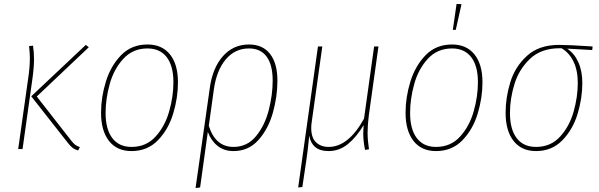

<svg xmlns="http://www.w3.org/2000/svg" viewBox="-20 -754 3030 971"><path d="M322 -33 138 -267 414 -527 429 -515 166 -266 337 -47Q350 -30 359.5 -22.5Q369 -15 384 -10L375 7Q358 2 347 -6.5Q336 -15 322 -33ZM123 -361Q131 -414 131 -461Q131 -485 127 -521L147 -523Q152 -490 152 -456Q152 -413 144 -356L94 0H72Z M491 -184Q491 -262 515.5 -341.5Q540 -421 592.5 -475Q645 -529 726 -529Q799 -529 839.5 -479Q880 -429 880 -337Q880 -260 856 -180Q832 -100 779 -45Q726 10 645 10Q571 10 531 -41.5Q491 -93 491 -184ZM857 -338Q857 -421 823 -465Q789 -509 726 -509Q652 -509 604 -457Q556 -405 535 -329.5Q514 -254 514 -183Q514 -100 548 -55.5Q582 -11 645 -11Q719 -11 766.5 -63Q814 -115 835.5 -190.5Q857 -266 857 -338Z M1383 -346Q1383 -266 1360 -184Q1337 -102 1287 -46Q1237 10 1161 10Q1113 10 1080 -16.5Q1047 -43 1031 -87L992 194L969 197L1041 -309Q1055 -411 1107.5 -470Q1160 -529 1239 -529Q1309 -529 1346 -481Q1383 -433 1383 -346ZM1359 -346Q1359 -426 1328.5 -467.5Q1298 -509 1239 -509Q1169 -509 1122.5 -454.5Q1076 -400 1062 -305L1036 -118Q1069 -11 1161 -11Q1230 -11 1274.5 -65Q1319 -119 1339 -196.5Q1359 -274 1359 -346Z M1839 -83Q1839 -45 1846 1L1826 4Q1817 -41 1817 -80Q1817 -91 1819 -121Q1782 -60 1739 -25Q1696 10 1641 10Q1598 10 1574 -10.5Q1550 -31 1544 -68Q1536 13 1528 65L1509 192L1488 194L1588 -519H1610L1557 -141Q1554 -123 1554 -107Q1554 -57 1578.5 -34Q1603 -11 1642 -11Q1742 -11 1821 -154L1872 -519H1894L1845 -169Q1839 -120 1839 -83Z M2031 -184Q2031 -262 2055.5 -341.5Q2080 -421 2132.5 -475Q2185 -529 2266 -529Q2339 -529 2379.5 -479Q2420 -429 2420 -337Q2420 -260 2396 -180Q2372 -100 2319 -45Q2266 10 2185 10Q2111 10 2071 -41.5Q2031 -93 2031 -184ZM2397 -338Q2397 -421 2363 -465Q2329 -509 2266 -509Q2192 -509 2144 -457Q2096 -405 2075 -329.5Q2054 -254 2054 -183Q2054 -100 2088 -55.5Q2122 -11 2185 -11Q2259 -11 2306.5 -63Q2354 -115 2375.5 -190.5Q2397 -266 2397 -338ZM2289 -734 2314 -733 2285 -603H2270Z M2537 -184Q2537 -261 2561 -339Q2585 -417 2645.5 -472Q2706 -527 2807 -527Q2857 -527 2977 -519L2975 -501L2848 -508Q2884 -485 2904.5 -440Q2925 -395 2925 -334Q2925 -257 2901 -178Q2877 -99 2824 -44.5Q2771 10 2691 10Q2617 10 2577 -41.5Q2537 -93 2537 -184ZM2902 -334Q2902 -398 2880.5 -442.5Q2859 -487 2820 -510H2811Q2717 -510 2661 -457Q2605 -404 2582 -329.5Q2559 -255 2559 -183Q2559 -100 2593 -55.5Q2627 -11 2691 -11Q2765 -11 2812.5 -63Q2860 -115 2881 -189.5Q2902 -264 2902 -334Z"/></svg>

Font: Fira Sans Condensed Thin
Style: Italic
Weight: 250
Width: 3
Italic angle: -8°
Designer: Carrois Corporate & Edenspiekermann AG
Foundry: Carrois Corporate GbR & Edenspiekermann AG
Version: Version 4.203